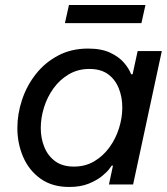

<svg xmlns="http://www.w3.org/2000/svg" viewBox="-20 -733 663 763"><path d="M238 -641 254 -713H558L542 -641ZM330 -540Q383 -540 418 -523.5Q453 -507 473 -483.5Q493 -460 501 -438H507L527 -530H623L509 0H413L429 -75H424Q424 -75 414.5 -62Q405 -49 384.5 -32.5Q364 -16 332 -3Q300 10 255 10Q187 10 141 -23Q95 -56 72 -109.5Q49 -163 49 -224Q49 -280 67.5 -336Q86 -392 122 -438Q158 -484 210.5 -512Q263 -540 330 -540ZM335 -459Q290 -459 254 -438Q218 -417 193 -382.5Q168 -348 155 -306.5Q142 -265 142 -224Q142 -184 156 -149Q170 -114 199 -92.5Q228 -71 274 -71Q319 -71 354.5 -92Q390 -113 415 -147.5Q440 -182 453 -223.5Q466 -265 466 -306Q466 -347 452 -382Q438 -417 409.5 -438Q381 -459 335 -459Z"/></svg>

Font: Be Vietnam Pro
Style: Italic
Weight: 400
Italic angle: -12°
Designer: Lam Bao, Tony Le, Vietanh Nguyen
Foundry: Yellow Type Foundry
Version: Version 1.002; ttfautohint (v1.8.3)